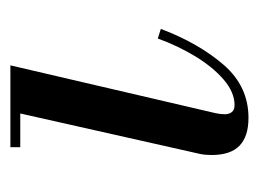

<svg xmlns="http://www.w3.org/2000/svg" viewBox="-86 -414 510 379"><g transform="rotate(-90 169.5 -225.0)"><path d="M126 10Q89 10 70.8 -7.8Q52.5 -25.5 52.5 -63Q52.5 -67 53 -73.8Q53.5 -80.5 54.5 -85L134.5 -440.5H68V-460H229.5L135 -54.5Q134 -50 133.5 -45.2Q133 -40.5 133 -36.5Q133 -28.5 137.2 -23Q141.5 -17.5 151 -17.5Q176 -17.5 200.8 -38.5Q225.5 -59.5 246.8 -94.2Q268 -129 282.5 -169L301.5 -163Q273 -88 230.5 -39Q188 10 126 10Z"/></g></svg>

Font: Bodoni Moda
Style: Italic
Weight: 400
Italic angle: -13°
Designer: Owen Earl
Foundry: indestructible type
Version: Version 2.005